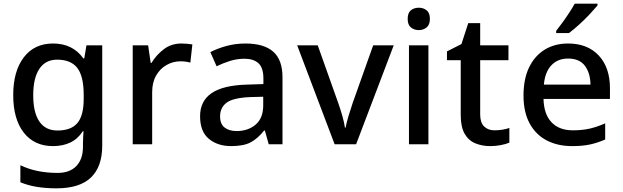

<svg xmlns="http://www.w3.org/2000/svg" viewBox="-20 -786 3392 1046"><path d="M269 -549Q376 -549 434 -468H439L451 -539H537V7Q537 122 475.5 181Q414 240 288 240Q229 240 180.5 232Q132 224 91 207V114Q177 156 294 156Q360 156 396 118.5Q432 81 432 13V-5Q432 -18 433 -39Q434 -60 435 -71H431Q404 -29 363 -9.5Q322 10 269 10Q167 10 109.5 -63.5Q52 -137 52 -268Q52 -398 109.5 -473.5Q167 -549 269 -549ZM291 -461Q228 -461 194.5 -411Q161 -361 161 -267Q161 -173 194.5 -124Q228 -75 293 -75Q367 -75 401.5 -115.5Q436 -156 436 -248V-268Q436 -371 401 -416Q366 -461 291 -461Z M969 -549Q983 -549 999.5 -547.5Q1016 -546 1028 -544L1017 -445Q991 -452 963 -452Q923 -452 887.5 -432Q852 -412 830.5 -374.5Q809 -337 809 -284V0H703V-539H787L801 -443H805Q831 -486 872 -517.5Q913 -549 969 -549Z M1317 -549Q1418 -549 1468.5 -504.5Q1519 -460 1519 -365V0H1444L1423 -75H1419Q1384 -31 1345.5 -10.5Q1307 10 1239 10Q1166 10 1118 -29.5Q1070 -69 1070 -153Q1070 -235 1132 -278Q1194 -321 1323 -325L1415 -328V-358Q1415 -417 1388 -441.5Q1361 -466 1312 -466Q1271 -466 1233 -454Q1195 -442 1160 -425L1126 -502Q1164 -522 1213.5 -535.5Q1263 -549 1317 -549ZM1342 -257Q1250 -253 1214.5 -226.5Q1179 -200 1179 -152Q1179 -110 1204 -91Q1229 -72 1269 -72Q1331 -72 1372.5 -107Q1414 -142 1414 -212V-259Z M1803 0 1599 -539H1711L1823 -224Q1834 -193 1845 -154.5Q1856 -116 1859 -91H1863Q1867 -116 1879 -155Q1891 -194 1901 -224L2013 -539H2125L1920 0Z M2262 -744Q2286 -744 2304 -730Q2322 -716 2322 -683Q2322 -651 2304 -636.5Q2286 -622 2262 -622Q2236 -622 2218.5 -636.5Q2201 -651 2201 -683Q2201 -716 2218.5 -730Q2236 -744 2262 -744ZM2314 -539V0H2208V-539Z M2674 -76Q2695 -76 2717 -79.5Q2739 -83 2755 -89V-9Q2737 -1 2708.5 4.5Q2680 10 2651 10Q2607 10 2570 -5Q2533 -20 2511.5 -57Q2490 -94 2490 -160V-458H2415V-506L2494 -546L2531 -660H2596V-539H2750V-458H2596V-162Q2596 -118 2617.5 -97Q2639 -76 2674 -76Z M3075 -549Q3181 -549 3242 -483.5Q3303 -418 3303 -305V-247H2941Q2943 -164 2984.5 -120Q3026 -76 3101 -76Q3153 -76 3193.5 -85.5Q3234 -95 3277 -114V-26Q3236 -8 3195 1Q3154 10 3097 10Q3018 10 2958.5 -21Q2899 -52 2865.5 -113.5Q2832 -175 2832 -265Q2832 -356 2862.5 -419Q2893 -482 2947.5 -515.5Q3002 -549 3075 -549ZM3075 -467Q3018 -467 2983.5 -430Q2949 -393 2943 -325H3197Q3196 -388 3166.5 -427.5Q3137 -467 3075 -467ZM3235 -756Q3220 -738 3193 -709Q3166 -680 3135 -652Q3104 -624 3080 -606H3010V-618Q3025 -637 3044 -663Q3063 -689 3081 -716.5Q3099 -744 3111 -766H3235Z"/></svg>

Font: Noto Sans Bengali Medium
Style: Regular
Weight: 500
Designer: Jelle Bosma - Monotype Design Team
Foundry: Monotype Imaging Inc.
Version: Version 2.003; ttfautohint (v1.8.4.7-5d5b)